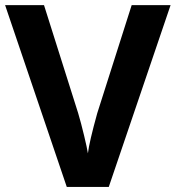

<svg xmlns="http://www.w3.org/2000/svg" viewBox="-20 -734 690 754"><path d="M497.1 -713.9H649.9L407.2 0H242.2L0 -713.9H152.8L287.1 -289.1Q298.3 -251.5 310.3 -201.4Q322.3 -151.4 325.2 -131.8Q330.6 -176.8 361.8 -289.1Z"/></svg>

Font: Sahel FD
Style: Bold-FD
Weight: 700
Foundry: Saber Rastikerdar (saber.rastikerdar@gmail.com)
Version: Version 3.3.0